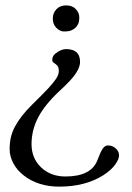

<svg xmlns="http://www.w3.org/2000/svg" viewBox="-20 -613 496 719"><path d="M261.5 -508.3Q254.4 -502 245.1 -498.5Q235.8 -495.1 220 -495.1Q204.1 -495.1 190.9 -508.8Q177.7 -522.5 177.7 -543.2Q177.7 -564 191.2 -578.4Q204.6 -592.8 227.8 -592.8Q251 -592.8 263.9 -578.9Q276.9 -564.9 276.9 -548.6Q276.9 -532.2 272.7 -523.4Q268.6 -514.6 261.5 -508.3ZM36.1 -139.2Q58.1 -179.7 99.9 -220.7Q141.6 -261.7 160.2 -281.7Q178.7 -301.8 187.5 -314.5Q200.2 -332 200.2 -345.7Q200.2 -359.4 196.3 -364.7Q192.4 -370.1 188 -373.3Q183.6 -376.5 179.7 -379.2Q175.8 -381.8 175.8 -389.2Q175.8 -403.3 187.5 -412.6Q209.5 -429.2 227.1 -429.2Q279.8 -429.2 279.8 -380.9Q279.8 -352.1 242.7 -311.5Q227.5 -294.9 202.6 -272Q147.5 -220.7 122.8 -173.1Q98.1 -125.5 98.1 -73.2Q98.1 -20.5 133.8 13.7Q169.9 47.9 225.1 47.9Q322.3 47.9 345.2 -14.2Q355.5 -42 364 -55.2Q372.6 -68.4 383.5 -68.4Q394.5 -68.4 402.1 -64.7Q409.7 -61 415 -55.7Q425.8 -44.9 425.8 -30.8Q425.8 -16.6 410.9 3.9Q396 24.4 367.2 43Q299.8 85.9 201.7 85.9Q122.6 85.9 68.8 43.9Q43.9 24.9 30 -1.5Q16.1 -27.8 16.1 -53.5Q16.1 -79.1 20.8 -98.9Q25.4 -118.7 36.1 -139.2Z"/></svg>

Font: Ovo
Style: Regular
Weight: 400
Designer: Nicole Fally
Foundry: Sorkin Type Co.
Version: Version 1.001